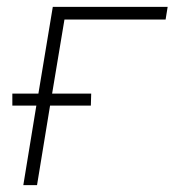

<svg xmlns="http://www.w3.org/2000/svg" viewBox="-20 -540 540 560"><path d="M48 0 86 -232H16V-267H92L134 -520H469L463 -483H168L132 -267H246L245 -232H126L88 0Z"/></svg>

Font: Iosevka Term Curly XLt Obl
Style: Regular
Weight: 200
Italic angle: -9°
Designer: Belleve Invis
Foundry: Belleve Invis
Version: Version 32.3.0